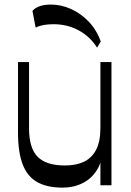

<svg xmlns="http://www.w3.org/2000/svg" viewBox="-20 -828 584 858"><path d="M260.3 10.5Q191.1 10.5 147 -13.9Q102.8 -38.4 81.6 -92.7Q60.4 -147 60.4 -237.8V-550.5H109.8V-254.1Q109.8 -166.8 147.9 -127.7Q186.1 -88.5 270.5 -88.5Q319.6 -88.5 354.9 -105.1Q390.3 -121.8 409.5 -158.7Q428.7 -195.7 428.7 -256.2L439.3 -172.8Q439.3 -111.6 414.8 -70.9Q390.3 -30.2 349.8 -9.9Q309.3 10.5 260.3 10.5ZM428.7 0V-550.5H478.1V0ZM413.9 -615.1Q381.8 -665.4 331 -692.6Q280.3 -719.8 219.4 -719.8Q195.9 -719.8 175.9 -716.4Q156 -712.9 139.3 -704.7L125 -779.2Q149.3 -807.6 207.8 -807.6Q253.1 -807.6 296.8 -788.1Q340.6 -768.6 376 -731.8Q411.5 -695 430.3 -642.6Z"/></svg>

Font: Savate ExtraLight
Style: Regular
Weight: 200
Designer: Max Esnée
Foundry: Plomb Type
Version: Version 2.000